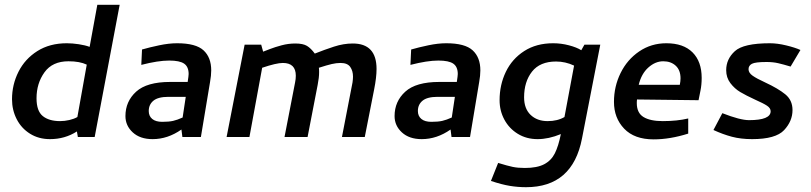

<svg xmlns="http://www.w3.org/2000/svg" viewBox="-20 -570 3376 799"><path d="M353 -375Q334 -382 307.5 -386Q281 -390 258 -390Q187 -390 135.5 -357.5Q84 -325 57 -271.5Q30 -218 30 -157Q30 -112 49.5 -74Q69 -36 105 -13.5Q141 9 188 9Q250 9 300 -23L304 0H374L478 -550H385ZM341 -301 302 -83Q288 -75 268.5 -70.5Q249 -66 230 -66Q184 -66 158 -87Q132 -108 132 -161Q132 -223 165 -269Q198 -315 265 -315Q312 -315 341 -301Z M571 -364 568 -300Q638 -318 684 -318Q728 -318 746.5 -305Q765 -292 765 -262Q765 -255 761 -229H688Q591 -229 546.5 -188.5Q502 -148 502 -87Q502 -47 532.5 -19Q563 9 615 9Q678 9 735 -31L739 0H816L854 -228Q859 -256 859 -277Q859 -331 827 -360.5Q795 -390 717 -390Q683 -390 642.5 -381.5Q602 -373 571 -364ZM655 -63Q628 -63 613.5 -75Q599 -87 599 -108Q599 -135 618.5 -151Q638 -167 681 -167H753L740 -81Q718 -71 700.5 -67Q683 -63 655 -63Z M998 -384 923 0H1018L1071 -288Q1130 -308 1157 -308Q1211 -308 1211 -255Q1211 -241 1208 -227L1164 0H1260L1302 -217Q1308 -247 1308 -270Q1308 -282 1307 -288Q1341 -299 1360.5 -303.5Q1380 -308 1397 -308Q1426 -308 1437.5 -291.5Q1449 -275 1449 -251Q1449 -241 1447 -227L1403 0H1498L1537 -198Q1547 -248 1547 -283Q1547 -389 1448 -389Q1410 -389 1370 -376Q1330 -363 1290 -347Q1274 -369 1257.5 -379Q1241 -389 1209 -389Q1180 -389 1152 -381.5Q1124 -374 1103.5 -366Q1083 -358 1075 -355L1067 -384Z M1691 -364 1688 -300Q1758 -318 1804 -318Q1848 -318 1866.5 -305Q1885 -292 1885 -262Q1885 -255 1881 -229H1808Q1711 -229 1666.5 -188.5Q1622 -148 1622 -87Q1622 -47 1652.5 -19Q1683 9 1735 9Q1798 9 1855 -31L1859 0H1936L1974 -228Q1979 -256 1979 -277Q1979 -331 1947 -360.5Q1915 -390 1837 -390Q1803 -390 1762.5 -381.5Q1722 -373 1691 -364ZM1775 -63Q1748 -63 1733.5 -75Q1719 -87 1719 -108Q1719 -135 1738.5 -151Q1758 -167 1801 -167H1873L1860 -81Q1838 -71 1820.5 -67Q1803 -63 1775 -63Z M2164 129Q2135 129 2113.5 124.5Q2092 120 2053 108L2023 183Q2068 198 2101.5 203.5Q2135 209 2169 209Q2363 209 2402 6L2478 -384H2412L2399 -361Q2380 -373 2347.5 -381.5Q2315 -390 2282 -390Q2212 -390 2161.5 -357.5Q2111 -325 2085 -271Q2059 -217 2059 -153Q2059 -109 2079 -72Q2099 -35 2135 -13Q2171 9 2217 9Q2263 9 2314 -12Q2304 38 2289 68Q2274 98 2244.5 113.5Q2215 129 2164 129ZM2369 -297 2329 -83Q2300 -66 2259 -66Q2215 -66 2188 -92Q2161 -118 2161 -165Q2161 -230 2194 -272Q2227 -314 2294 -314Q2333 -314 2369 -297Z M2535 -146Q2535 -79 2577.5 -34.5Q2620 10 2700 10Q2768 10 2844 -14V-77Q2798 -66 2738 -66Q2686 -66 2658 -83Q2630 -100 2630 -141Q2630 -151 2631 -156L2887 -153L2895 -193Q2900 -217 2900 -246Q2900 -314 2862 -352Q2824 -390 2753 -390Q2690 -390 2640 -356Q2590 -322 2562.5 -266Q2535 -210 2535 -146ZM2812 -244Q2812 -232 2809 -217H2638Q2649 -263 2678 -289Q2707 -315 2740 -315Q2772 -315 2792 -296.5Q2812 -278 2812 -244Z M3110 9Q3208 9 3243 -28.5Q3278 -66 3278 -112Q3278 -153 3248 -177.5Q3218 -202 3164 -227Q3129 -243 3112 -255Q3095 -267 3095 -282Q3095 -297 3109 -304.5Q3123 -312 3170 -312Q3197 -312 3218.5 -307Q3240 -302 3270 -293L3311 -362Q3289 -372 3252 -381Q3215 -390 3184 -390Q3074 -390 3038 -357Q3002 -324 3002 -278Q3002 -247 3019.5 -224Q3037 -201 3060.5 -187Q3084 -173 3123 -155Q3157 -140 3172 -130Q3187 -120 3187 -107Q3187 -70 3097 -70Q3060 -70 2986 -99L2949 -29Q2988 -11 3025.5 -1Q3063 9 3110 9Z"/></svg>

Font: Cambay Devanagari
Style: Bold Italic
Weight: 700
Designer: Pooja Saxena
Foundry: Pooja Saxena
Version: Version 1.005;PS 001.005;hotconv 1.0.70;makeotf.lib2.5.58329